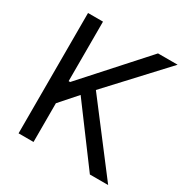

<svg xmlns="http://www.w3.org/2000/svg" viewBox="-162 -842 946 977"><g transform="rotate(30 310.5 -353.5)"><path d="M78.1 -707H166V-357.4H174.8L489.3 -707H604.5L308.6 -387.7L604.5 0H497.1L253.9 -327.1L166 -227.5V0H78.1Z"/></g></svg>

Font: Pretendard JP Variable
Style: Regular
Weight: 400
Designer: Base glyphs from Inter by Rasmus Andersson; Hangul glyphs from Noto Sans CJK(Source Han Sans) by Jang Soo-young and Kang
Foundry: Kil Hyung-jin
Version: Version 1.307;Glyphs 3.2 (3192)